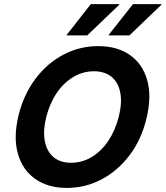

<svg xmlns="http://www.w3.org/2000/svg" viewBox="-20 -911 812 941"><path d="M307.5 10Q215 10 152.5 -34.2Q90 -78.3 67.5 -158.3Q45 -238.3 70.8 -345.8Q96.7 -449.2 154.2 -525.4Q211.7 -601.7 291.2 -643.3Q370.8 -685 460.8 -685Q555 -685 617.1 -641.2Q679.2 -597.5 701.7 -517.5Q724.2 -437.5 697.5 -329.2Q672.5 -225.8 614.6 -149.6Q556.7 -73.3 477.5 -31.7Q398.3 10 307.5 10ZM328.3 -113.3Q382.5 -113.3 429.2 -141.2Q475.8 -169.2 510 -219.6Q544.2 -270 561.7 -337.5Q579.2 -405.8 569.6 -456.2Q560 -506.7 527.1 -534.2Q494.2 -561.7 440 -561.7Q386.7 -561.7 339.6 -533.8Q292.5 -505.8 258.3 -455.8Q224.2 -405.8 206.7 -337.5Q190 -270 199.6 -219.6Q209.2 -169.2 242.1 -141.2Q275 -113.3 328.3 -113.3ZM512.5 -737.5 513.3 -740.8 631.7 -890.8H771.7L770.8 -887.5L614.2 -737.5ZM306.7 -737.5 307.5 -740.8 425 -890.8H565L564.2 -887.5L407.5 -737.5Z"/></svg>

Font: Funnel Sans
Style: Bold Italic
Weight: 700
Italic angle: -14.036°
Designer: NORD ID, Kristian Moeller
Foundry: Dicotype
Version: Version 1.000